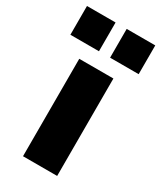

<svg xmlns="http://www.w3.org/2000/svg" viewBox="-220 -799 729 867"><g transform="rotate(30 144.0 -366.0)"><path d="M55 0V-508H233V0ZM173 -582V-732H322V-582ZM-34 -582V-732H115V-582Z"/></g></svg>

Font: Mulish Black
Style: Regular
Weight: 900
Designer: Vernon Adams
Foundry: Vernon Adams
Version: Version 3.603; ttfautohint (v1.8.3)